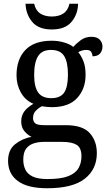

<svg xmlns="http://www.w3.org/2000/svg" viewBox="-20 -763 578 1023"><path d="M231 240Q127 240 75 201.5Q23 163 23 94Q23 35 61 5Q99 -25 148 -34Q128 -43 110.5 -63.5Q93 -84 93 -116Q93 -146 108.5 -168Q124 -190 158 -210Q115 -228 91.5 -269.5Q68 -311 68 -361Q68 -447 115 -496.5Q162 -546 256 -546Q292 -546 324 -536Q356 -526 370 -513Q384 -529 409 -548Q434 -567 467 -567Q497 -567 511.5 -551.5Q526 -536 526 -515Q526 -494 513.5 -478.5Q501 -463 473 -463Q473 -474 466.5 -485.5Q460 -497 440 -497Q417 -497 397 -485Q414 -464 425 -435.5Q436 -407 436 -364Q436 -290 391.5 -241Q347 -192 256 -192Q244 -192 228.5 -193.5Q213 -195 203 -197Q184 -187 170 -172Q156 -157 156 -134Q156 -116 167.5 -106Q179 -96 218 -96H331Q420 -96 458 -54Q496 -12 496 53Q496 139 431.5 189.5Q367 240 231 240ZM253 -240Q302 -240 322 -270Q342 -300 342 -365Q342 -433 321.5 -465Q301 -497 252 -497Q204 -497 183 -464Q162 -431 162 -364Q162 -300 183.5 -270Q205 -240 253 -240ZM233 191Q305 191 344 175.5Q383 160 398.5 132.5Q414 105 414 70Q414 24 388 8.5Q362 -7 312 -7H214Q186 -7 161 0.5Q136 8 120 28Q104 48 104 88Q104 117 115 140.5Q126 164 154 177.5Q182 191 233 191ZM256 -606Q185 -606 151.5 -646.5Q118 -687 116 -743H162Q170 -707 194.5 -691Q219 -675 256 -675Q293 -675 317.5 -691Q342 -707 350 -743H396Q395 -687 361 -646.5Q327 -606 256 -606Z"/></svg>

Font: Noto Serif Dogra
Style: Regular
Weight: 400
Designer: Ek Type
Foundry: Ek Type
Version: Version 1.005